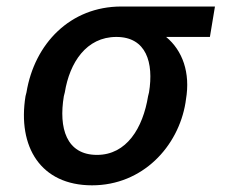

<svg xmlns="http://www.w3.org/2000/svg" viewBox="-20 -548 684 578"><path d="M59.7 -269.9 56.8 -258.5C32.3 -106.2 102.3 9.9 257.1 9.9C409.4 9.9 516.7 -106.9 538.4 -238.6L539.8 -248.6C553.6 -329.2 529.5 -396 480.1 -436.8H611.9L627.1 -528.4H345.2C191.4 -528.4 83.8 -416.5 59.7 -269.9ZM172.2 -258.5 175.1 -269.9C189.6 -359.4 239.7 -436.8 330.3 -436.8C420.5 -436.8 443.2 -359.4 428.6 -269.9L425.8 -258.5C410.2 -162.6 361.2 -81.7 272 -81.7C179.7 -81.7 156.2 -162.6 172.2 -258.5Z"/></svg>

Font: Margiela Sans Medium
Style: Italic
Weight: 500
Italic angle: -9.39999°
Designer: Stefan Endress, Andreas Faust
Version: Version 1.100;FEAKit 1.0